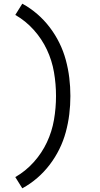

<svg xmlns="http://www.w3.org/2000/svg" viewBox="-20 -861 540 1042"><path d="M101 161 63 100Q119 68 163 19Q207 -30 234.5 -88.5Q262 -147 273 -211Q284 -275 284 -340Q284 -405 273 -469Q262 -533 234.5 -591.5Q207 -650 163 -699Q119 -748 63 -780L101 -841Q145 -817 182.5 -784.5Q220 -752 250 -712.5Q280 -673 302 -628.5Q324 -584 337 -536Q350 -488 356 -439Q362 -390 362 -340Q362 -290 356 -241Q350 -192 337 -144Q324 -96 302 -51.5Q280 -7 250 32.5Q220 72 182.5 104.5Q145 137 101 161Z"/></svg>

Font: iosevka_custom_sans_ss08
Style: Regular
Weight: 400
Designer: Belleve Invis
Foundry: Belleve Invis
Version: Version 10.3.0; ttfautohint (v1.8.3)